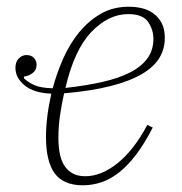

<svg xmlns="http://www.w3.org/2000/svg" viewBox="-20 -540 541 572"><path d="M227 12Q169 12 143 -23.5Q117 -59 117 -132Q117 -161 121 -193.5Q125 -226 133 -261Q81 -263 53.5 -285.5Q26 -308 26 -338Q26 -356 36 -366Q46 -376 59 -376Q73 -376 81 -367.5Q89 -359 89 -347Q89 -332 78 -323Q67 -314 52 -312L51 -307Q62 -296 81 -287Q100 -278 137 -277Q149 -322 168.5 -366Q188 -410 216 -444Q244 -478 280.5 -499Q317 -520 364 -520Q384 -520 403 -515.5Q422 -511 437 -500Q452 -489 461.5 -471.5Q471 -454 471 -427Q471 -394 454.5 -367Q438 -340 402 -319Q366 -298 309 -283.5Q252 -269 171 -262Q164 -231 159 -197.5Q154 -164 154 -129Q154 -106 157.5 -85.5Q161 -65 170 -49.5Q179 -34 194.5 -24.5Q210 -15 234 -15Q282 -15 330.5 -54Q379 -93 419 -168L435 -160Q411 -113 386 -80Q361 -47 335 -26.5Q309 -6 282 3Q255 12 227 12ZM175 -278Q237 -285 285.5 -296Q334 -307 368 -324.5Q402 -342 419.5 -366.5Q437 -391 437 -424Q437 -452 421 -475Q405 -498 362 -498Q303 -498 252 -444.5Q201 -391 175 -278Z"/></svg>

Font: IBM Plex Serif ExtLt
Style: Italic
Weight: 200
Italic angle: -14°
Designer: Mike Abbink, Paul van der Laan, Pieter van Rosmalen
Foundry: Bold Monday
Version: Version 3.001